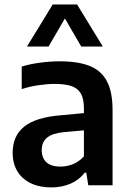

<svg xmlns="http://www.w3.org/2000/svg" viewBox="-20 -828 584 858"><path d="M483 -336V0H374.5L365.5 -56.5H358.5Q334 -24 295.2 -7.2Q256.5 9.5 209.5 9.5Q156 9.5 117 -9.5Q78 -28.5 57.2 -63.2Q36.5 -98 36.5 -145Q36.5 -221 88.5 -262.5Q140.5 -304 253 -313L355 -322.5V-344Q355 -385.5 341.8 -409.2Q328.5 -433 300.2 -443Q272 -453 224.5 -453Q191 -453 152 -447.2Q113 -441.5 77 -430V-530.5Q114 -542 159.8 -548Q205.5 -554 246.5 -554Q329.5 -554 381 -533.2Q432.5 -512.5 457.8 -465Q483 -417.5 483 -336ZM355 -129.5V-245.5L265.5 -237.5Q214 -232.5 190.2 -212.8Q166.5 -193 166.5 -157.5Q166.5 -121.5 187.8 -102.5Q209 -83.5 250 -83.5Q279 -83.5 306.2 -94.5Q333.5 -105.5 355 -129.5ZM439.5 -620H343L270 -745.5L197 -620H100.5L215.5 -808H324.5Z"/></svg>

Font: Encode Sans SemiBold
Style: Regular
Weight: 600
Designer: Multiple Designers
Foundry: Impallari Type
Version: Version 2.000